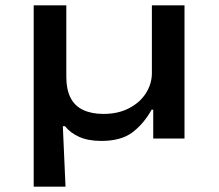

<svg xmlns="http://www.w3.org/2000/svg" viewBox="-20 -518 818 718"><path d="M106 180V-498H228V-230Q228 -184 243.5 -153Q259 -122 290.5 -107Q322 -92 367 -92Q422 -92 463 -113.5Q504 -135 526 -170Q548 -205 548 -245V-498H670V0H553V-108H547Q519 -57 476.5 -24Q434 9 359 9Q310 9 276.5 -6Q243 -21 223 -46H215L225 180Z"/></svg>

Font: Nunito Sans 7pt Expanded SemiBold
Style: Regular
Weight: 600
Width: 7
Designer: Vernon Adams
Foundry: Vernon Adams
Version: Version 3.101;gftools[0.9.27]